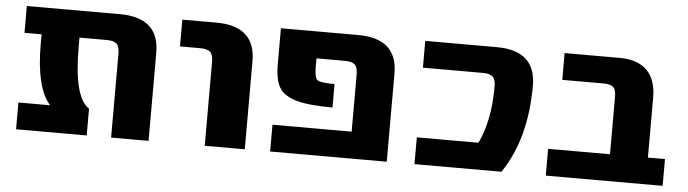

<svg xmlns="http://www.w3.org/2000/svg" viewBox="-39 -663 2893 807"><g transform="rotate(5 1407.5 -260.0)"><path d="M605 0H447V-354Q447 -384 435 -395.5Q423 -407 393 -407H278V-366Q278 -155 344 -113V0H46V-113H178V-115Q118 -185 118 -366V-407H46V-520H439Q605 -520 605 -372Z M702 -407V-520H845Q1011 -520 1011 -372V0H842V-354Q842 -384 830 -395.5Q818 -407 788 -407Z M1610 0H1118V-113H1452V-354Q1452 -384 1440 -395.5Q1428 -407 1398 -407H1278V-368Q1278 -325 1291 -315.5Q1304 -306 1363 -306V-207Q1261 -207 1208.5 -222.5Q1156 -238 1137 -271Q1118 -304 1118 -368V-520H1444Q1610 -520 1610 -372Z M2028 -520Q2194 -520 2194 -372Q2194 -147 2094 0H1727V-113H1987Q2034 -210 2034 -354Q2034 -384 2022 -395.5Q2010 -407 1980 -407H1727V-520Z M2542 -356Q2542 -385 2530.5 -396Q2519 -407 2490 -407H2315V-520H2548Q2623 -520 2662.5 -481Q2702 -442 2702 -366V-113H2774V0H2281V-113H2542Z"/></g></svg>

Font: Mplus 1p ExtraBold
Style: Regular
Weight: 800
Version: Version 1.061